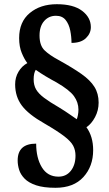

<svg xmlns="http://www.w3.org/2000/svg" viewBox="-20 -780 518 913"><path d="M244 113Q187 113 151.5 101Q116 89 97 69.5Q78 50 71 27.5Q64 5 64 -17Q64 -97 152 -97Q152 -29 179 15.5Q206 60 258 60Q295 60 317 32Q339 4 339 -40Q339 -66 328 -87Q317 -108 285 -132.5Q253 -157 191 -193Q115 -236 83.5 -278.5Q52 -321 52 -379Q52 -412 68 -439Q84 -466 110 -480Q96 -498 83.5 -528Q71 -558 71 -599Q71 -676 121.5 -718Q172 -760 250 -760Q329 -760 370.5 -728.5Q412 -697 412 -651Q412 -621 388.5 -598.5Q365 -576 320 -576Q320 -605 314 -635Q308 -665 292 -685Q276 -705 246 -705Q212 -705 190 -680Q168 -655 168 -611Q168 -564 191.5 -541Q215 -518 258 -495Q325 -458 367 -428.5Q409 -399 429 -367Q449 -335 449 -292Q449 -255 432 -223Q415 -191 391 -175Q423 -131 423 -66Q423 11 376.5 62Q330 113 244 113ZM345 -213Q348 -220 350.5 -232.5Q353 -245 353 -259Q353 -293 332 -322.5Q311 -352 249 -388Q221 -403 196 -418Q171 -433 150 -448Q140 -432 140 -403Q140 -375 151.5 -355Q163 -335 189.5 -315Q216 -295 261 -269Q292 -250 311 -236.5Q330 -223 345 -213Z"/></svg>

Font: Noto Serif Thai Condensed ExtraBold
Style: Regular
Weight: 800
Width: 3
Designer: Monotype Design Team
Foundry: Monotype Imaging Inc.
Version: Version 2.002; ttfautohint (v1.8.4.7-5d5b)